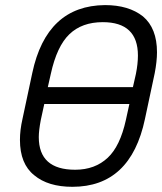

<svg xmlns="http://www.w3.org/2000/svg" viewBox="-20 -719 631 747"><path d="M57.6 -174.8Q57.6 -212.9 67.4 -255.9L105.5 -434.6Q161.1 -697.3 388.7 -699.2Q480.5 -699.2 536.1 -655.3Q590.8 -609.4 590.8 -515.6Q590.8 -480.5 582 -434.6L543.9 -255.9Q488.3 7.8 261.7 7.8Q167 7.8 113.3 -37.1Q57.6 -81.1 57.6 -174.8ZM469.7 -252 483.4 -314.5H152.3L138.7 -252Q130.9 -210.9 130.9 -185.5Q130.9 -58.6 272.5 -58.6Q349.6 -58.6 399.4 -105.5Q447.3 -150.4 469.7 -252ZM497.1 -379.9 508.8 -431.6Q516.6 -470.7 516.6 -502.9Q516.6 -632.8 379.9 -632.8Q298.8 -632.8 250 -585.9Q201.2 -539.1 177.7 -431.6L166 -379.9Z"/></svg>

Font: Dinish
Style: Italic
Weight: 400
Italic angle: -12°
Designer: Bert Driehuis
Foundry: Playbeing
Version: Version 3.002; git-62d0f29-release